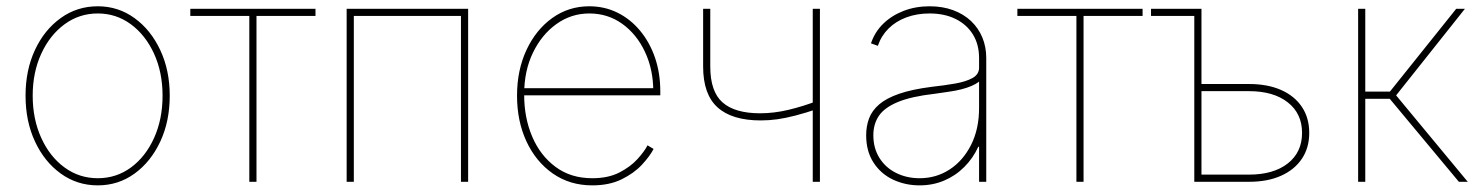

<svg xmlns="http://www.w3.org/2000/svg" viewBox="-20 -570 4653 602"><path d="M286.6 11.2Q221.7 11.2 170.4 -25.9Q119.1 -63 89.6 -126.5Q60.1 -189.9 60.1 -270Q60.1 -350.1 89.6 -413.3Q119.1 -476.6 170.4 -513.4Q221.7 -550.3 286.6 -550.3Q350.6 -550.3 401.6 -513.4Q452.6 -476.6 482.4 -413.1Q512.2 -349.6 512.2 -270Q512.2 -189.9 482.7 -126.5Q453.1 -63 402.1 -25.9Q351.1 11.2 286.6 11.2ZM286.6 -11.2Q344.7 -11.2 390.6 -44.9Q436.5 -78.6 463.1 -137.5Q489.7 -196.3 489.7 -270Q489.7 -343.3 462.9 -401.9Q436 -460.4 390.1 -494.1Q344.2 -527.8 286.6 -527.8Q228.5 -527.8 182.4 -493.9Q136.2 -460 109.4 -401.6Q82.5 -343.3 82.5 -270Q82.5 -196.3 109.4 -137.5Q136.2 -78.6 182.4 -44.9Q228.5 -11.2 286.6 -11.2Z M761.7 0V-520H576.7V-542.5H969.2V-520H784.2V0Z M1447.8 -542.5V0H1425.3V-520H1089.4V0H1066.9V-542.5Z M1836.9 11.2Q1766.6 11.2 1713.4 -25.9Q1660.2 -63 1630.6 -126.7Q1601.1 -190.4 1601.1 -270Q1601.1 -349.6 1630.6 -413.1Q1660.2 -476.6 1711.4 -513.4Q1762.7 -550.3 1827.6 -550.3Q1875.5 -550.3 1916 -530.3Q1956.5 -510.3 1986.8 -473.9Q2017.1 -437.5 2033.7 -389.2Q2050.3 -340.8 2050.3 -283.2V-271H1612.8V-293.5H2037.6L2028.3 -284.2Q2028.3 -352.1 2002.2 -407.5Q1976.1 -462.9 1930.9 -495.4Q1885.7 -527.8 1827.6 -527.8Q1771 -527.8 1724.6 -494.6Q1678.2 -461.4 1650.9 -404.5Q1623.5 -347.7 1623.5 -275.4V-272.5Q1623.5 -200.7 1648.7 -141.6Q1673.8 -82.5 1721.7 -46.9Q1769.5 -11.2 1836.9 -11.2Q1887.2 -11.2 1921.9 -29.1Q1956.5 -46.9 1978.5 -71Q2000.5 -95.2 2010.3 -114.3L2029.3 -103Q2017.1 -79.6 1992.2 -53Q1967.3 -26.4 1928.7 -7.6Q1890.1 11.2 1836.9 11.2Z M2365.2 -192.4Q2275.4 -192.4 2230 -233.2Q2184.6 -273.9 2184.6 -361.3V-542.5H2207V-361.3Q2207 -282.7 2245.6 -248.8Q2284.2 -214.8 2363.3 -214.8Q2406.7 -214.8 2452.1 -225.6Q2497.6 -236.3 2545.9 -254.9V-229.5Q2505.4 -215.8 2474.4 -207.8Q2443.4 -199.7 2417.2 -196Q2391.1 -192.4 2365.2 -192.4ZM2528.3 0V-542.5H2550.8V0Z M2863.3 11.2Q2818.4 11.2 2780 -6.8Q2741.7 -24.9 2718.8 -60.3Q2695.8 -95.7 2695.8 -146Q2695.8 -174.3 2704.8 -198.7Q2713.9 -223.1 2736.6 -242.7Q2759.3 -262.2 2799.6 -276.1Q2839.8 -290 2902.3 -297.9Q2941.4 -302.2 2975.1 -308.1Q3008.8 -314 3029.3 -325.4Q3049.8 -336.9 3049.8 -357.9V-388.2Q3049.8 -430.7 3030.5 -461.9Q3011.2 -493.2 2976.3 -510.5Q2941.4 -527.8 2894.5 -527.8Q2855 -527.8 2822 -515.6Q2789.1 -503.4 2766.1 -480.7Q2743.2 -458 2732.4 -426.3L2710.9 -434.1Q2722.7 -469.7 2749.3 -495.6Q2775.9 -521.5 2813.2 -535.9Q2850.6 -550.3 2894.5 -550.3Q2935.5 -550.3 2968.5 -538.1Q3001.5 -525.9 3024.7 -503.9Q3047.9 -481.9 3060.1 -452.4Q3072.3 -422.9 3072.3 -388.2V0H3049.8V-109.9H3047.4Q3030.8 -73.7 3003.4 -46.4Q2976.1 -19 2940.4 -3.9Q2904.8 11.2 2863.3 11.2ZM2863.3 -11.2Q2915.5 -11.2 2957.5 -38.6Q2999.5 -65.9 3024.7 -115.7Q3049.8 -165.5 3049.8 -231.4V-314Q3039.6 -306.2 3025.6 -300.3Q3011.7 -294.4 2994.4 -290Q2977.1 -285.6 2955.8 -282.5Q2934.6 -279.3 2910.2 -275.9Q2837.4 -267.6 2795.4 -250.2Q2753.4 -232.9 2735.8 -207Q2718.3 -181.2 2718.3 -146Q2718.3 -105.5 2737.3 -75Q2756.3 -44.4 2789.6 -27.8Q2822.8 -11.2 2863.3 -11.2Z M3355 0V-520H3169.9V-542.5H3562.5V-520H3377.4V0Z M3588.9 -520V-542.5H3736.3V-520ZM3737.3 -306.6H3896Q3954.1 -306.6 3996.3 -288.1Q4038.6 -269.5 4061.8 -235.1Q4085 -200.7 4085 -153.3Q4085 -106.4 4061.8 -72Q4038.6 -37.6 3996.3 -18.8Q3954.1 0 3896 0H3724.6V-542.5H3747.1V-22.5H3896Q3973.1 -22.5 4017.8 -57.6Q4062.5 -92.8 4062.5 -153.3Q4062.5 -213.9 4017.8 -249Q3973.1 -284.2 3896 -284.2H3737.3Z M4238.3 0V-542.5H4260.7V-282.7H4337.9L4545.9 -542.5H4573.2L4357.4 -271L4582 0H4554.2L4337.4 -260.3H4260.7V0Z"/></svg>

Font: Inter 16pt Thin
Style: Regular
Weight: 250
Version: Version 4.001;git-66647c0bb